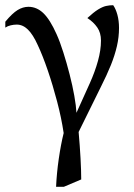

<svg xmlns="http://www.w3.org/2000/svg" viewBox="-28 -486 511 734"><path d="M186.4 228Q188.8 175.5 196.7 120.9Q204.6 66.3 215.4 22.6Q206.6 -36.2 190.2 -98.3Q173.9 -160.4 154.7 -216.6Q135.5 -272.9 116.3 -313.7Q98.2 -354 78.7 -373Q59.3 -392 36.1 -392Q24.8 -392 13 -389.2Q1.1 -386.5 -7.7 -380.5V-403Q18.9 -435.1 39.3 -447.6Q59.7 -460 80.7 -460Q112.4 -460 137.8 -435.7Q163.2 -411.4 188 -355.9Q201.3 -326.5 214.1 -285.8Q227 -245.2 238.1 -201.9Q249.2 -158.7 256.1 -119.7Q263 -80.7 264.3 -54.8L315.4 -168Q335.1 -211.8 346.5 -253.1Q358 -294.5 358 -331Q358 -360.7 343.8 -381.1Q329.7 -401.6 306 -417Q330.1 -439.3 347 -449.7Q364 -460.1 377.2 -463.1Q390.5 -466.1 404.7 -466.1Q414.4 -452.6 420.7 -429.8Q427 -407 427 -379Q427 -344.4 419 -309.6Q411 -274.8 395.8 -237Q380.5 -199.3 357.9 -154.5L272.6 18.5Q277.3 71.4 279.9 119.4Q282.5 167.3 282.5 200L216.4 228Z"/></svg>

Font: Ancizar Serif Light
Style: Regular
Weight: 300
Designer: Cesar Puertas, Viviana Monsalve, Julian Moncada, Julian Prieto, Jose Castro, Felipe Aragon, Mariel Hernandez, Sara Alarc
Version: Version 8.100